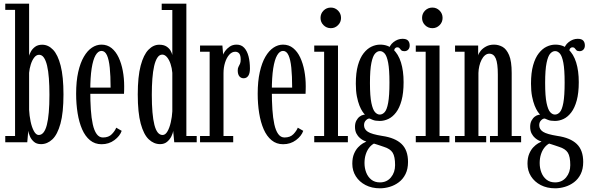

<svg xmlns="http://www.w3.org/2000/svg" viewBox="-20 -770 3201 1039"><path d="M202 10Q178 10 163.5 -2.8Q149 -15.5 141.8 -32.5Q134.5 -49.5 133 -62L127.5 0H8.5V-34H61.5V-716.5H8.5V-750H137.5V-468.5Q139.5 -476.5 147 -490.8Q154.5 -505 169.5 -516.5Q184.5 -528 208.5 -528Q241 -528 267 -501Q293 -474 308.2 -414.8Q323.5 -355.5 323.5 -259Q323.5 -160 307.2 -101Q291 -42 263.5 -16Q236 10 202 10ZM189.5 -39.5Q204.5 -39.5 215.5 -53.2Q226.5 -67 233.5 -94.2Q240.5 -121.5 244 -162.2Q247.5 -203 247.5 -257Q247.5 -306.5 244.5 -346.5Q241.5 -386.5 234.8 -414.8Q228 -443 217.5 -458.2Q207 -473.5 191.5 -473.5Q176.5 -473.5 165 -458.5Q153.5 -443.5 146.5 -421Q139.5 -398.5 137.5 -376V-176Q139 -144.5 145.5 -113Q152 -81.5 163.5 -60.5Q175 -39.5 189.5 -39.5Z M529.5 10.5Q493.5 10.5 467.2 -11Q441 -32.5 424.5 -70.2Q408 -108 400 -157.5Q392 -207 392 -263Q392 -330 403.2 -380Q414.5 -430 433.8 -463Q453 -496 477.5 -512.2Q502 -528.5 529 -528.5Q560.5 -528.5 583.8 -509.8Q607 -491 622 -459Q637 -427 644.5 -386.8Q652 -346.5 652 -303.5Q652 -293 651.8 -282.8Q651.5 -272.5 651 -262.5H461.5V-296H578.5Q578.5 -359 574 -403.2Q569.5 -447.5 558.8 -471Q548 -494.5 529 -494.5Q511 -494.5 497.2 -471Q483.5 -447.5 476 -399.8Q468.5 -352 468.5 -278Q468.5 -223.5 471.5 -177.5Q474.5 -131.5 482 -97.5Q489.5 -63.5 503 -44.8Q516.5 -26 537 -26Q568 -26 585.2 -44Q602.5 -62 609 -79L638.5 -62Q629 -34 599.2 -11.8Q569.5 10.5 529.5 10.5Z M846.5 10Q812.5 10 785 -16Q757.5 -42 741.5 -101Q725.5 -160 725.5 -259Q725.5 -355.5 741.2 -414.8Q757 -474 783.5 -501Q810 -528 841.5 -528Q866.5 -528 881.2 -518.2Q896 -508.5 903.2 -495.5Q910.5 -482.5 912.5 -472.5V-716H855V-750H988.5V-34H1044.5V0H923L917 -62.5Q916 -49.5 907.5 -32.2Q899 -15 884 -2.5Q869 10 846.5 10ZM860 -39.5Q875 -39.5 886.2 -59Q897.5 -78.5 904.2 -108.2Q911 -138 912.5 -167.5V-376Q910.5 -401.5 903 -424Q895.5 -446.5 883.8 -460.5Q872 -474.5 858 -474.5Q842.5 -474.5 831.8 -458.2Q821 -442 814.2 -412.8Q807.5 -383.5 804.5 -343.8Q801.5 -304 801.5 -257Q801.5 -203.5 805 -162.8Q808.5 -122 815.5 -94.5Q822.5 -67 833.5 -53.2Q844.5 -39.5 860 -39.5Z M1062.5 0V-34H1114.5V-490H1062.5V-523.5H1183.5L1187.5 -474.5Q1189 -480.5 1198 -493.5Q1207 -506.5 1222.8 -517.5Q1238.5 -528.5 1260.5 -528.5Q1286 -528.5 1301.8 -511.2Q1317.5 -494 1325 -464.8Q1332.5 -435.5 1332.5 -399Q1332.5 -373 1323.5 -359.8Q1314.5 -346.5 1298.5 -346.5Q1284 -346.5 1275.2 -357.2Q1266.5 -368 1266.5 -389Q1266.5 -401.5 1270.8 -409Q1275 -416.5 1278.8 -425Q1282.5 -433.5 1282.5 -448Q1282.5 -470 1274.8 -480Q1267 -490 1253 -490Q1235 -490 1220.5 -473.8Q1206 -457.5 1197.8 -431Q1189.5 -404.5 1189.5 -374V-34H1242V0Z M1512 10.5Q1476 10.5 1449.8 -11Q1423.5 -32.5 1407 -70.2Q1390.5 -108 1382.5 -157.5Q1374.5 -207 1374.5 -263Q1374.5 -330 1385.8 -380Q1397 -430 1416.2 -463Q1435.5 -496 1460 -512.2Q1484.5 -528.5 1511.5 -528.5Q1543 -528.5 1566.2 -509.8Q1589.5 -491 1604.5 -459Q1619.5 -427 1627 -386.8Q1634.5 -346.5 1634.5 -303.5Q1634.5 -293 1634.2 -282.8Q1634 -272.5 1633.5 -262.5H1444V-296H1561Q1561 -359 1556.5 -403.2Q1552 -447.5 1541.2 -471Q1530.5 -494.5 1511.5 -494.5Q1493.5 -494.5 1479.8 -471Q1466 -447.5 1458.5 -399.8Q1451 -352 1451 -278Q1451 -223.5 1454 -177.5Q1457 -131.5 1464.5 -97.5Q1472 -63.5 1485.5 -44.8Q1499 -26 1519.5 -26Q1550.5 -26 1567.8 -44Q1585 -62 1591.5 -79L1621 -62Q1611.5 -34 1581.8 -11.8Q1552 10.5 1512 10.5Z M1680.5 0V-34H1734V-490H1680.5V-523.5H1809V-34H1862.5V0ZM1770.5 -617.5Q1747 -617.5 1730.8 -633.8Q1714.5 -650 1714.5 -673Q1714.5 -696.5 1730.8 -712.8Q1747 -729 1770.5 -729Q1793 -729 1809.2 -712.8Q1825.5 -696.5 1825.5 -673Q1825.5 -650 1809.2 -633.8Q1793 -617.5 1770.5 -617.5Z M2036 249Q1992 249 1958.2 231.5Q1924.5 214 1905.5 184Q1886.5 154 1886.5 116Q1886.5 84 1895.8 62.2Q1905 40.5 1918.2 26.8Q1931.5 13 1943.8 5.8Q1956 -1.5 1962.5 -4Q1958 -5 1948.2 -9.5Q1938.5 -14 1927.8 -23Q1917 -32 1909 -47Q1901 -62 1901 -84Q1901 -103.5 1908.5 -117.5Q1916 -131.5 1926.5 -139.2Q1937 -147 1946.5 -148.5Q1948.5 -149 1951.5 -149.5Q1954.5 -150 1955 -149.5Q1950 -154 1941.8 -166Q1933.5 -178 1925.2 -198.5Q1917 -219 1911.2 -248.5Q1905.5 -278 1905.5 -317Q1905.5 -376.5 1917 -417Q1928.5 -457.5 1947.8 -482Q1967 -506.5 1990.2 -517.5Q2013.5 -528.5 2037 -528.5Q2079 -528.5 2107.2 -503.2Q2135.5 -478 2149.8 -432.2Q2164 -386.5 2164 -325.5Q2164 -267 2153 -226.5Q2142 -186 2123.2 -161.5Q2104.5 -137 2081.5 -126.2Q2058.5 -115.5 2035 -115.5Q2011 -115.5 1997.5 -121.2Q1984 -127 1981.5 -128Q1981 -128 1980.5 -128.2Q1980 -128.5 1978.5 -128.5Q1969.5 -128.5 1959.8 -118.5Q1950 -108.5 1950 -92.5Q1950 -70 1970.8 -56.8Q1991.5 -43.5 2048 -34.5Q2118 -24.5 2153 9Q2188 42.5 2188 106.5Q2188 144.5 2174.5 171.8Q2161 199 2138.5 216Q2116 233 2089.2 241Q2062.5 249 2036 249ZM2036 217Q2073 217 2095.5 190Q2118 163 2118 123.5Q2118 77.5 2104.8 56.2Q2091.5 35 2057 24.5Q2047 21 2036.5 17.5Q2026 14 2017.2 11.2Q2008.5 8.5 2003.5 7Q1988 15.5 1976.5 31Q1965 46.5 1958.8 67Q1952.5 87.5 1952.5 112.5Q1952.5 140 1961.8 163.8Q1971 187.5 1989.5 202.2Q2008 217 2036 217ZM2035 -150Q2049.5 -150 2061.5 -163Q2073.5 -176 2080.5 -213.5Q2087.5 -251 2087.5 -323.5Q2087.5 -394 2080.5 -430.5Q2073.5 -467 2061.8 -480.2Q2050 -493.5 2036 -493.5Q2022 -493.5 2009.8 -480.2Q1997.5 -467 1989.8 -429.8Q1982 -392.5 1982 -321Q1982 -249 1989.8 -212.5Q1997.5 -176 2009.5 -163Q2021.5 -150 2035 -150ZM2082 -494.5Q2086.5 -524.5 2109.5 -542.2Q2132.5 -560 2158 -560Q2179.5 -560 2188.2 -550.2Q2197 -540.5 2197 -524Q2197 -510 2189 -501.5Q2181 -493 2168 -493Q2156.5 -493 2151.2 -498.2Q2146 -503.5 2142.2 -508.8Q2138.5 -514 2129.5 -514Q2123 -514 2118 -508.8Q2113 -503.5 2113 -493Z M2230 0V-34H2283.5V-490H2230V-523.5H2358.5V-34H2412V0ZM2320 -617.5Q2296.5 -617.5 2280.2 -633.8Q2264 -650 2264 -673Q2264 -696.5 2280.2 -712.8Q2296.5 -729 2320 -729Q2342.5 -729 2358.8 -712.8Q2375 -696.5 2375 -673Q2375 -650 2358.8 -633.8Q2342.5 -617.5 2320 -617.5Z M2442.5 0V-34H2494V-490H2442.5V-523.5H2567.5V-470Q2570 -481 2581 -494.8Q2592 -508.5 2610.5 -518.5Q2629 -528.5 2653.5 -528.5Q2677 -528.5 2698.8 -516.8Q2720.5 -505 2734.8 -472Q2749 -439 2749 -374.5V-34H2800V0H2631.5V-34H2674V-366.5Q2674 -427 2663 -453.2Q2652 -479.5 2627.5 -479.5Q2615 -479.5 2604.2 -470.5Q2593.5 -461.5 2585.8 -446.2Q2578 -431 2573.8 -412.5Q2569.5 -394 2569 -375V-34H2611V0Z M2984 249Q2940 249 2906.2 231.5Q2872.5 214 2853.5 184Q2834.5 154 2834.5 116Q2834.5 84 2843.8 62.2Q2853 40.5 2866.2 26.8Q2879.5 13 2891.8 5.8Q2904 -1.5 2910.5 -4Q2906 -5 2896.2 -9.5Q2886.5 -14 2875.8 -23Q2865 -32 2857 -47Q2849 -62 2849 -84Q2849 -103.5 2856.5 -117.5Q2864 -131.5 2874.5 -139.2Q2885 -147 2894.5 -148.5Q2896.5 -149 2899.5 -149.5Q2902.5 -150 2903 -149.5Q2898 -154 2889.8 -166Q2881.5 -178 2873.2 -198.5Q2865 -219 2859.2 -248.5Q2853.5 -278 2853.5 -317Q2853.5 -376.5 2865 -417Q2876.5 -457.5 2895.8 -482Q2915 -506.5 2938.2 -517.5Q2961.5 -528.5 2985 -528.5Q3027 -528.5 3055.2 -503.2Q3083.5 -478 3097.8 -432.2Q3112 -386.5 3112 -325.5Q3112 -267 3101 -226.5Q3090 -186 3071.2 -161.5Q3052.5 -137 3029.5 -126.2Q3006.5 -115.5 2983 -115.5Q2959 -115.5 2945.5 -121.2Q2932 -127 2929.5 -128Q2929 -128 2928.5 -128.2Q2928 -128.5 2926.5 -128.5Q2917.5 -128.5 2907.8 -118.5Q2898 -108.5 2898 -92.5Q2898 -70 2918.8 -56.8Q2939.5 -43.5 2996 -34.5Q3066 -24.5 3101 9Q3136 42.5 3136 106.5Q3136 144.5 3122.5 171.8Q3109 199 3086.5 216Q3064 233 3037.2 241Q3010.5 249 2984 249ZM2984 217Q3021 217 3043.5 190Q3066 163 3066 123.5Q3066 77.5 3052.8 56.2Q3039.5 35 3005 24.5Q2995 21 2984.5 17.5Q2974 14 2965.2 11.2Q2956.5 8.5 2951.5 7Q2936 15.5 2924.5 31Q2913 46.5 2906.8 67Q2900.5 87.5 2900.5 112.5Q2900.5 140 2909.8 163.8Q2919 187.5 2937.5 202.2Q2956 217 2984 217ZM2983 -150Q2997.5 -150 3009.5 -163Q3021.5 -176 3028.5 -213.5Q3035.5 -251 3035.5 -323.5Q3035.5 -394 3028.5 -430.5Q3021.5 -467 3009.8 -480.2Q2998 -493.5 2984 -493.5Q2970 -493.5 2957.8 -480.2Q2945.5 -467 2937.8 -429.8Q2930 -392.5 2930 -321Q2930 -249 2937.8 -212.5Q2945.5 -176 2957.5 -163Q2969.5 -150 2983 -150ZM3030 -494.5Q3034.5 -524.5 3057.5 -542.2Q3080.5 -560 3106 -560Q3127.5 -560 3136.2 -550.2Q3145 -540.5 3145 -524Q3145 -510 3137 -501.5Q3129 -493 3116 -493Q3104.5 -493 3099.2 -498.2Q3094 -503.5 3090.2 -508.8Q3086.5 -514 3077.5 -514Q3071 -514 3066 -508.8Q3061 -503.5 3061 -493Z"/></svg>

Font: Imbue Thin 10pt
Style: Regular
Weight: 400
Version: Version 1.102